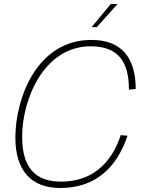

<svg xmlns="http://www.w3.org/2000/svg" viewBox="-20 -926 708 962"><path d="M439 -790H465L569 -906H535ZM282 16C458 16 565 -86 619 -246L585 -249C537 -103 437 -16 286 -16C154 -16 91 -89 91 -242C91 -428 200 -694 434 -694C574 -694 626 -615 626 -477L660 -480C660 -633 592 -726 438 -726C166 -726 57 -436 57 -236C57 -70 138 16 282 16Z"/></svg>

Font: Geist Thin
Style: Italic
Weight: 100
Italic angle: -12°
Designer: Basement.studio, Andrés Briganti, Mateo Zaragoza
Foundry: Basement.studio, Vercel, Andrés Briganti, Guido Ferreyra, Mateo Zaragoza
Version: Version 1.500